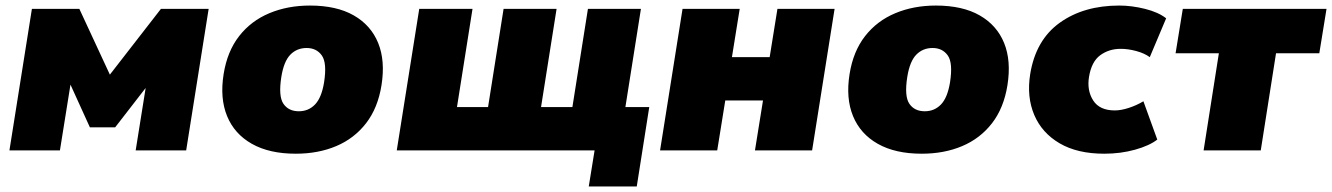

<svg xmlns="http://www.w3.org/2000/svg" viewBox="-20 -542 4801 692"><path d="M14 0 95 -510H266L376 -273L560 -510H732L651 0H469L505 -225L395 -83H304L234 -237L196 0Z M772 0ZM1046 12Q951 12 888 -23.5Q825 -59 798.5 -123.5Q772 -188 786 -275Q799 -357 842 -412Q885 -467 951 -494.5Q1017 -522 1097 -522Q1193 -522 1255 -486.5Q1317 -451 1343 -387Q1369 -323 1355 -235Q1342 -153 1299.5 -98Q1257 -43 1192 -15.5Q1127 12 1046 12ZM1057 -141Q1092 -141 1115.5 -165.5Q1139 -190 1148 -245Q1159 -315 1140 -342Q1121 -369 1085 -369Q1050 -369 1026.5 -345Q1003 -321 994 -265Q983 -195 1001.5 -168Q1020 -141 1057 -141Z M2102 130 2123 0H1410L1491 -510H1683L1627 -156H1739L1795 -510H1986L1930 -156H2043L2099 -510H2290L2234 -156H2320L2275 130Z M2359 0 2440 -510H2646L2618 -336H2754L2782 -510H2988L2907 0H2701L2730 -180H2594L2565 0Z M3028 0ZM3302 12Q3207 12 3144 -23.5Q3081 -59 3054.5 -123.5Q3028 -188 3042 -275Q3055 -357 3098 -412Q3141 -467 3207 -494.5Q3273 -522 3353 -522Q3449 -522 3511 -486.5Q3573 -451 3599 -387Q3625 -323 3611 -235Q3598 -153 3555.5 -98Q3513 -43 3448 -15.5Q3383 12 3302 12ZM3313 -141Q3348 -141 3371.5 -165.5Q3395 -190 3404 -245Q3415 -315 3396 -342Q3377 -369 3341 -369Q3306 -369 3282.5 -345Q3259 -321 3250 -265Q3239 -195 3257.5 -168Q3276 -141 3313 -141Z M3680 0ZM3960 12Q3863 12 3799 -25.5Q3735 -63 3707.5 -128Q3680 -193 3693 -275Q3713 -398 3799.5 -460Q3886 -522 4014 -522Q4059 -522 4107 -510Q4155 -498 4183 -476L4124 -336Q4105 -350 4075.5 -358Q4046 -366 4019 -366Q3977 -366 3945.5 -343Q3914 -320 3905 -265Q3897 -216 3920 -180Q3943 -144 3998 -144Q4020 -144 4048 -153Q4076 -162 4101 -177L4151 -39Q4123 -17 4071 -2.5Q4019 12 3960 12Z M4318 0 4373 -350H4217L4243 -510H4761L4735 -350H4579L4524 0Z"/></svg>

Font: Winston Black
Style: Italic
Weight: 900
Italic angle: -9°
Designer: Original fonts by Vernon Adams / Changes by Cristiano Sobral
Foundry: VOriginal fonts by Vernon Adams / Changes by Cristiano Sobral
Version: Version 2.503;July 17, 2020;FontCreator 13.0.0.2655 64-bit